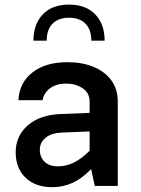

<svg xmlns="http://www.w3.org/2000/svg" viewBox="-20 -793 600 819"><path d="M274.4 -773.4Q346.2 -773.4 386.2 -731.7Q426.3 -689.9 426.3 -619.6H369.6Q369.6 -666.5 344.7 -691.9Q319.8 -717.3 274.4 -717.3Q229 -717.3 204.1 -691.9Q179.2 -666.5 179.2 -619.6H122.6Q122.6 -689.9 162.6 -731.7Q202.6 -773.4 274.4 -773.4ZM482.4 -359.4V0H384.3L368.7 -71.8Q329.6 -31.2 289.3 -12.9Q249 5.4 202.1 5.4Q130.9 5.4 88.9 -35.2Q46.9 -75.7 46.9 -143.1Q46.9 -212.9 98.4 -258.1Q149.9 -303.2 238.8 -306.6L362.3 -311.5V-359.4Q362.3 -397 332.3 -416.7Q302.2 -436.5 261.7 -436.5Q221.7 -436.5 194.3 -417Q167 -397.5 161.6 -365.7H58.6Q62 -439.5 117.9 -483.6Q173.8 -527.8 268.1 -527.8Q329.6 -527.8 378.2 -508.1Q426.8 -488.3 454.6 -450.7Q482.4 -413.1 482.4 -359.4ZM149.9 -154.3Q149.9 -122.6 170.2 -103Q190.4 -83.5 226.1 -83.5Q262.2 -83.5 294.2 -99.1Q326.2 -114.7 362.3 -149.9V-232.4L243.2 -227.5Q198.7 -225.6 174.3 -205.3Q149.9 -185.1 149.9 -154.3Z"/></svg>

Font: Estedad-FD SemiBold
Style: Regular
Weight: 600
Designer: Amin Abedi
Version: Version 7.3